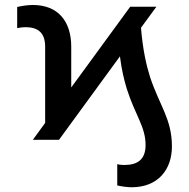

<svg xmlns="http://www.w3.org/2000/svg" viewBox="-20 -573 775 787"><path d="M221.9 0 471.6 -342C478.7 -285.5 489 -244.7 499.3 -210.2C533.7 -100.9 576.7 -54 576.7 21.3C576.7 80.3 544.7 103.3 489 103.3C481.5 103.3 468.8 102.3 460.6 99.8V187.1C477.6 191.1 502.1 194.6 519.2 194.6C628.9 194.6 684.7 121.1 684.7 27C684.7 -84.2 634.2 -139.9 595.5 -256C580.3 -303.6 565.3 -368.3 557.9 -459.2L621.1 -545.5H513.8L272 -214.5V-381.4C272 -485.4 218.4 -552.6 114.3 -552.6C94.8 -552.6 67.5 -548.7 50.4 -544.4V-457.7C61.4 -460.2 74.6 -461.6 84.2 -461.6C132.1 -461.6 165.1 -442.1 165.1 -381.4V-69.2L114.7 0Z"/></svg>

Font: Margiela Sans Medium
Style: Regular
Weight: 500
Designer: Stefan Endress, Andreas Faust
Version: Version 1.100;FEAKit 1.0